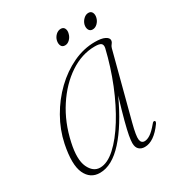

<svg xmlns="http://www.w3.org/2000/svg" viewBox="-138 -631 674 729"><g transform="rotate(-30 199.5 -267.0)"><path d="M291 -96.5Q277.5 -45 280 -28.5Q282.5 -12 297.5 -12Q308.5 -12 322.2 -20.8Q336 -29.5 356.5 -54Q362.5 -62.5 368.5 -59.5Q372.5 -56 367 -47.5Q327.5 7.5 287 7.5Q271.5 7.5 262 -1.5Q252.5 -10.5 252.5 -29Q252.5 -40.5 256.2 -61.2Q260 -82 269.5 -118.2Q279 -154.5 296.5 -212.5Q248.5 -108.5 196 -50.5Q143.5 7.5 90.5 7.5Q48.5 7.5 30 -32.2Q11.5 -72 28.5 -155.5Q40 -211 68.8 -261.2Q97.5 -311.5 137.5 -350Q177.5 -388.5 224.8 -410.8Q272 -433 321 -433Q349.5 -433 364 -425.8Q378.5 -418.5 378.5 -408.5Q378.5 -401 373 -394.5Q367.5 -388 365.5 -380.5ZM53 -147.5Q38 -79.5 54.2 -44.5Q70.5 -9.5 101 -9.5Q133 -9.5 168.2 -41.5Q203.5 -73.5 237.2 -128Q271 -182.5 298.8 -251.2Q326.5 -320 344 -393.5Q346.5 -406.5 340 -412.5Q333.5 -418.5 312.5 -418.5Q255.5 -418.5 202.8 -383.5Q150 -348.5 110 -287.2Q70 -226 53 -147.5ZM217.5 -478Q205.5 -478 201 -487.5Q196.5 -497 199.5 -510Q202.5 -522.5 212.2 -531.8Q222 -541 234 -541Q245.5 -541 250 -531.8Q254.5 -522.5 251 -510Q248 -497 238.5 -487.5Q229 -478 217.5 -478ZM338.5 -478Q327 -478 322.2 -487.5Q317.5 -497 320.5 -510Q324 -522.5 333.8 -531.8Q343.5 -541 355 -541Q366.5 -541 371 -531.8Q375.5 -522.5 372.5 -510Q369.5 -497 359.8 -487.5Q350 -478 338.5 -478Z"/></g></svg>

Font: Fraunces 144pt S050 Thin
Style: Italic
Weight: 100
Italic angle: -16°
Version: Version 1.000; ttfautohint (v1.8.3)